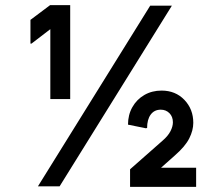

<svg xmlns="http://www.w3.org/2000/svg" viewBox="-20 -722 823 744"><path d="M175 -338V-609L102 -553H98V-645L174 -702H252V-338ZM127 0 562 -700H646L211 0ZM484 2V-66L610 -177Q631 -195 640.5 -213.5Q650 -232 650 -248Q650 -270 636.5 -283.5Q623 -297 603 -297Q578 -297 564 -278Q550 -259 550 -226L545 -225L476 -239Q476 -277 493 -307Q510 -337 539.5 -354Q569 -371 606 -371Q660 -371 694.5 -335Q729 -299 729 -246Q729 -217 713.5 -186Q698 -155 658 -120L604 -72H740V2Z"/></svg>

Font: Fustat Medium
Style: Regular
Weight: 500
Designer: Mohamed Gaber, Khaled Hosny, Laura Garcia Mut
Foundry: Kief Type Foundry, Alif Type Foundry, Hard Type Foundry
Version: Version 1.007